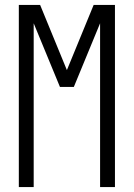

<svg xmlns="http://www.w3.org/2000/svg" viewBox="-20 -755 540 775"><path d="M56 0V-735H142L250 -472L358 -735H444V0H384V-661L278 -404H222L116 -661V0Z"/></svg>

Font: Iosevka Curly Light
Style: Regular
Weight: 300
Monospace: yes
Designer: Belleve Invis
Foundry: Belleve Invis
Version: Version 22.1.2; ttfautohint (v1.8.4)